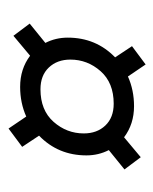

<svg xmlns="http://www.w3.org/2000/svg" viewBox="27 -454 377 472"><g transform="rotate(90 216.0 -217.5)"><path d="M37.5 -101.5 85 -140Q72 -165.5 72 -195Q72 -264.5 120.5 -311.5L93 -353L138 -386.5L167.5 -343Q201 -358 240.5 -358Q284.5 -358 317 -333.5L366 -374.5L396 -334.5L348.5 -296Q361.5 -270.5 361.5 -241Q361.5 -171.5 313 -124.5L340.5 -83L295.5 -49.5L266 -93Q232.5 -78 193 -78Q149 -78 116.5 -102.5L67.5 -61.5ZM199 -128Q250.5 -128 279 -160.2Q307.5 -192.5 307.5 -234.5Q307.5 -267 288 -287.5Q268.5 -308 234.5 -308Q183 -308 154.5 -275.8Q126 -243.5 126 -201.5Q126 -169 145.5 -148.5Q165 -128 199 -128Z"/></g></svg>

Font: Newsreader 16pt SemiBold
Style: Italic
Weight: 600
Italic angle: -17°
Designer: Hugues Gentile
Foundry: Production Type
Version: Version 1.003; ttfautohint (v1.8.3)